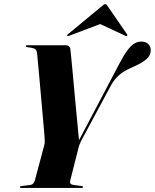

<svg xmlns="http://www.w3.org/2000/svg" viewBox="-20 -922 760 942"><path d="M362 -223.5 565 -608.5Q587.5 -651.5 605 -675Q622.5 -698.5 638.8 -708.2Q655 -718 674 -718Q694.5 -718 707 -706.2Q719.5 -694.5 719.5 -675Q719.5 -649.5 697.5 -630.8Q675.5 -612 632.5 -593.5Q607 -583 586.8 -570.2Q566.5 -557.5 550.8 -540.2Q535 -523 522 -498.5L378.5 -231.5Q373 -220.5 370 -212.8Q367 -205 365.5 -198L324 -34Q322.5 -26 326.2 -21Q330 -16 341 -14.5L378.5 -9.5Q383.5 -9 385.5 -7.8Q387.5 -6.5 387.5 -5Q387.5 -2.5 385.2 -1.2Q383 0 379 0H84Q81 0 79.2 -1Q77.5 -2 77.5 -4Q77.5 -8.5 84.5 -9L125.5 -14Q138.5 -15.5 144 -23Q149.5 -30.5 151.5 -39L196 -205Q199.5 -217.5 199.5 -228.2Q199.5 -239 198.5 -252Q198 -259.5 195.2 -290.8Q192.5 -322 188.5 -367Q184.5 -412 180.2 -460.5Q176 -509 172 -552.8Q168 -596.5 165.2 -626Q162.5 -655.5 162 -660Q160 -675 152.5 -681Q145 -687 114.5 -690.5Q110 -691.5 108.2 -692.5Q106.5 -693.5 106.5 -696Q106.5 -698 108.2 -699Q110 -700 113 -700H301.5Q313 -700 319 -694Q325 -688 325.5 -677Q326.5 -671.5 329.5 -639.8Q332.5 -608 337 -560.5Q341.5 -513 346.2 -460.2Q351 -407.5 355.8 -358.2Q360.5 -309 363.8 -274Q367 -239 368 -229ZM514 -820H437L595 -746.5Q600 -743.5 602.5 -745.5Q604.5 -747 604.8 -749Q605 -751 603.5 -753.5L507 -893.5Q504.5 -897.5 502.5 -899.5Q500.5 -901.5 496.5 -901.5Q492.5 -901.5 489.5 -899.5Q486.5 -897.5 482 -893.5L312.5 -753.5Q310.5 -751 310 -749Q309.5 -747 310 -745.5Q311.5 -744.5 313.8 -745Q316 -745.5 319 -746.5Z"/></svg>

Font: Fraunces 120pt
Style: Bold Italic
Weight: 700
Italic angle: -16°
Version: Version 1.000;[b76b70a41]